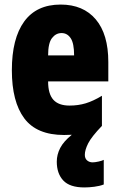

<svg xmlns="http://www.w3.org/2000/svg" viewBox="-20 -633 522 842"><path d="M352 46Q352 62 362 70.5Q372 79 386 79Q396 79 412 75.5Q428 72 435 68V176Q417 183 393.5 186Q370 189 350 189Q286 189 257.5 158.5Q229 128 229 76Q229 45 244 16Q259 -13 295 -42Q279 -41 261 -41Q141 -41 86.5 -114Q32 -187 32 -325Q32 -464 86 -538.5Q140 -613 246 -613Q345 -613 400 -548Q455 -483 455 -361V-276H191Q191 -221 214 -195.5Q237 -170 285 -170Q323 -170 356 -180Q389 -190 427 -213V-81Q381 -33 366.5 -4Q352 25 352 46ZM250 -488Q225 -488 208 -466Q191 -444 191 -390H305Q305 -443 290 -465.5Q275 -488 250 -488Z"/></svg>

Font: Noto Sans Tamil UI ExtraCondensed Black
Style: Regular
Weight: 900
Width: 2
Designer: Jelle Bosma - Monotype Design Team
Foundry: Monotype Imaging Inc.
Version: Version 2.004; ttfautohint (v1.8.4.7-5d5b)